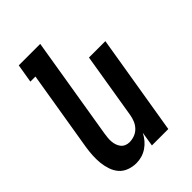

<svg xmlns="http://www.w3.org/2000/svg" viewBox="-218 -831 936 936"><g transform="rotate(-45 250.0 -363.5)"><path d="M158 8Q132 8 108 -1Q84 -10 68.5 -28Q53 -46 45 -70Q37 -94 34.5 -119Q32 -144 33.5 -170Q35 -196 39 -222L108 -639H73L89 -735H237L150 -207Q148 -194 146.5 -180.5Q145 -167 146 -154Q147 -141 151 -129Q155 -117 162.5 -107.5Q170 -98 181.5 -93Q193 -88 206 -88Q224 -88 241.5 -94.5Q259 -101 272 -114.5Q285 -128 292 -145Q299 -162 302 -180L358 -520H471L385 0H272L284 -75Q275 -57 262 -41.5Q249 -26 232 -14.5Q215 -3 196 2.5Q177 8 158 8Z"/></g></svg>

Font: Iosevka Term Curly Oblique
Style: Bold
Weight: 700
Italic angle: -9°
Designer: Belleve Invis
Foundry: Belleve Invis
Version: Version 32.3.0